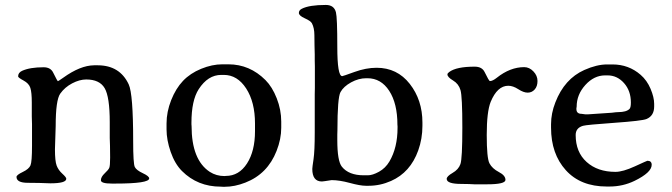

<svg xmlns="http://www.w3.org/2000/svg" viewBox="-20 -730 2662 761"><path d="M242.7 -21.5Q242.7 -3.4 179.7 -3.4L134.8 -4.9Q120.1 -5.4 90.8 -5.4Q45.4 -5.4 45.4 -28.8Q45.4 -36.6 70.1 -48.3Q94.7 -60.1 100.8 -74.5Q106.9 -88.9 106.9 -152.3V-238.3L106 -268.6V-323.7Q106 -363.8 100.3 -381.6Q94.7 -399.4 73.2 -410.9Q51.8 -422.4 51.8 -427.2Q51.8 -441.9 67.4 -449.2Q98.6 -463.4 152.8 -463.4Q180.7 -463.4 190.9 -441.9Q207.5 -408.2 209.5 -408.2Q210.9 -408.2 230.5 -421.9Q298.3 -470.7 353 -471.2H368.2Q455.1 -470.7 490.2 -395.5Q507.8 -357.4 507.8 -171.4Q507.8 -80.6 514.4 -67.9Q521 -55.2 546.1 -43.5Q571.3 -31.7 571.3 -22.9Q571.3 -2.4 437.5 -2.4H422.9Q379.9 -2.4 379.9 -15.6Q379.9 -28.8 395 -43Q410.2 -57.1 413.3 -65.4Q416.5 -73.7 416.5 -105.5Q416.5 -137.2 416 -152.3L415 -182.6V-245.6Q415 -346.2 394.8 -380.6Q374.5 -415 321.8 -415Q295.4 -415 266.1 -399.7Q236.8 -384.3 218.8 -358.9Q200.7 -333.5 200.7 -230L197.8 -138.2Q197.8 -91.3 204.6 -73.5Q211.4 -55.7 227.1 -41.5Q242.7 -27.3 242.7 -21.5Z M867.2 -433.1H856.9Q804.2 -433.1 767.6 -376.5Q738.8 -332 738.8 -243.2V-237.3L739.3 -231Q739.3 -96.2 811.5 -48.8Q837.4 -32.2 869.6 -32.2L875 -32.7Q927.2 -32.7 959 -82Q990.7 -131.3 990.7 -210V-240.2Q990.7 -325.2 955.8 -379.2Q920.9 -433.1 867.2 -433.1ZM1094.7 -248V-223.6Q1094.7 -178.7 1076.2 -131.8Q1040.5 -40.5 952.6 -6.3Q910.2 10.3 871.1 10.3H863.3L855 9.8Q763.2 9.8 701.2 -52.2Q672.9 -80.6 656.5 -127.9Q640.1 -175.3 640.1 -216.8V-240.7Q640.1 -286.6 658.4 -333Q676.8 -379.4 705.3 -409.4Q733.9 -439.5 777.3 -457.3Q820.8 -475.1 861.3 -475.1H885.3Q969.7 -475.1 1032.2 -412.6Q1059.1 -385.7 1076.9 -340.3Q1094.7 -294.9 1094.7 -248Z M1316.9 -174.8Q1316.9 -91.8 1335 -69.3Q1362.3 -35.2 1421.9 -35.2H1438Q1456.5 -35.2 1482.2 -49.3Q1507.8 -63.5 1523.4 -89.8Q1555.7 -144.5 1555.7 -223.6V-229.5L1555.2 -235.4Q1555.2 -319.8 1522.7 -369.9Q1490.2 -419.9 1436.5 -419.9H1431.6Q1401.4 -419.9 1371.6 -403.6Q1341.8 -387.2 1329.6 -365Q1317.4 -342.8 1317.4 -212.9L1316.9 -196.8ZM1255.9 -10.7Q1217.8 -10.7 1217.8 -60.5Q1217.8 -66.4 1222.7 -98.9Q1227.5 -131.3 1227.5 -205.6V-356.9L1228 -381.3V-466.3L1227.5 -490.2V-514.2L1226.6 -549.8Q1226.1 -561.5 1226.1 -590.3Q1226.1 -619.1 1216.3 -637.7Q1211.4 -647 1188 -657.5Q1164.6 -668 1164.6 -678.7Q1164.6 -689.5 1176.3 -695.3Q1205.6 -710.4 1271.5 -710.4Q1304.2 -710.4 1311.5 -681.2Q1316.9 -660.2 1316.9 -544.2Q1316.9 -428.2 1336.4 -428.2Q1339.4 -428.2 1385 -444.8Q1430.7 -461.4 1472.7 -461.4Q1554.2 -461.4 1604.2 -397.5Q1654.3 -333.5 1654.3 -244.1V-231.4Q1654.3 -180.2 1637.7 -133.8Q1606.4 -46.4 1529.8 -12.7Q1486.8 6.3 1441.4 6.3H1429.7Q1407.7 6.3 1366.5 -4.9Q1325.2 -16.1 1294.4 -16.1Q1260.3 -10.7 1255.9 -10.7Z M1911.1 0.5H1859.4L1838.9 -0.5L1808.6 -1Q1750.5 -1 1750.5 -21Q1750.5 -31.2 1773.9 -44.7Q1797.4 -58.1 1804.9 -79.6Q1812.5 -101.1 1812.5 -224.4Q1812.5 -347.7 1805.2 -372.8Q1797.9 -397.9 1775.6 -411.1Q1753.4 -424.3 1753.4 -435.1Q1753.4 -439.5 1760.7 -444.8Q1789.1 -465.8 1861.3 -465.8Q1890.6 -465.8 1900.9 -444.3Q1918 -408.7 1921.9 -408.7Q1932.6 -408.7 1949.2 -421.9Q2002 -463.9 2057.6 -463.9Q2078.1 -463.9 2094.2 -447Q2110.4 -430.2 2110.4 -408.9Q2110.4 -387.7 2099.1 -375.2Q2087.9 -362.8 2071.5 -362.8Q2055.2 -362.8 2034.2 -376.5Q2013.2 -390.1 1994.6 -390.1Q1951.2 -390.1 1924.8 -326.2Q1909.2 -287.1 1909.2 -195.3Q1909.2 -103.5 1919.9 -82.8Q1930.7 -62 1957 -48.3Q1983.4 -34.7 1983.4 -17.1Q1983.4 0.5 1911.1 0.5Z M2299.3 -276.9H2312L2405.3 -283.2Q2422.4 -285.6 2430.2 -285.6Q2462.4 -285.6 2475.1 -298.3Q2480.5 -303.7 2480.5 -323.7Q2480.5 -370.1 2453.4 -400.6Q2426.3 -431.2 2388.2 -431.2H2378.4Q2334.5 -431.2 2300 -393.1Q2265.6 -355 2265.6 -307.1L2264.6 -300.8V-297.9Q2264.6 -278.8 2285.2 -278.8Q2294.9 -276.9 2299.3 -276.9ZM2261.7 -194.8Q2261.7 -127 2305.2 -87.9Q2348.6 -48.8 2419.4 -48.8Q2448.7 -48.8 2496.6 -70.8Q2544.4 -92.8 2545.9 -92.8Q2563 -92.8 2563 -76.7Q2563 -46.4 2495.1 -13.2Q2448.7 9.3 2396 9.3H2384.8Q2281.2 9.3 2222.7 -55.4Q2164.1 -120.1 2164.1 -224.1V-235.4Q2164.1 -236.3 2164.1 -237.8Q2164.1 -280.8 2181.2 -324.2Q2217.3 -417.5 2295.9 -452.6Q2345.2 -474.6 2386.2 -474.6H2407.7Q2471.7 -474.6 2519 -433.6Q2544.4 -411.6 2558.6 -377.9Q2572.8 -344.2 2572.8 -318.4V-308.1Q2572.8 -271 2542.5 -258.3Q2524.9 -251 2414.8 -243.2Q2304.7 -235.4 2291 -231.4Q2261.7 -223.1 2261.7 -194.8Z"/></svg>

Font: Averia Serif Libre Light
Style: Regular
Weight: 300
Version: Version 1.002